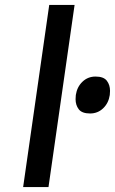

<svg xmlns="http://www.w3.org/2000/svg" viewBox="-20 -760 467 780"><path d="M74 0 180 -740H283L177 0ZM346 -299Q313 -299 300 -316Q287 -333 287 -357Q287 -365 288 -374Q293 -407 315 -428Q337 -449 368 -449Q401 -449 414 -432Q427 -415 427 -391Q427 -383 426 -374Q421 -341 399 -320Q377 -299 346 -299Z"/></svg>

Font: Lexend
Style: Italic
Weight: 400
Italic angle: -8.13011°
Designer: Bonnie Shaver-Troup, Thomas Jockin
Foundry: Lexend
Version: Version 1.007